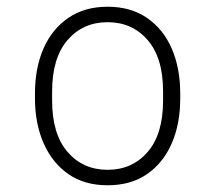

<svg xmlns="http://www.w3.org/2000/svg" viewBox="-20 -541 640 571"><path d="M300 10Q231 10 183 -23.5Q135 -57 109.5 -115.5Q84 -174 84 -248V-263Q84 -339 109.5 -397Q135 -455 183.5 -488Q232 -521 300 -521Q369 -521 417.5 -487.5Q466 -454 491 -396Q516 -338 516 -263V-248Q516 -172 490.5 -114Q465 -56 417 -23Q369 10 300 10ZM300 -36Q373 -36 419 -89Q465 -142 465 -242V-269Q465 -369 419 -422Q373 -475 300 -475Q227 -475 181 -422Q135 -369 135 -269V-242Q135 -142 181 -89Q227 -36 300 -36Z"/></svg>

Font: Chivo Mono Thin
Style: Regular
Weight: 250
Designer: Hector Gatti
Foundry: Omnibus-Type
Version: Version 1.008